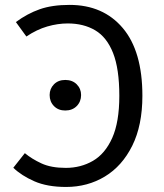

<svg xmlns="http://www.w3.org/2000/svg" viewBox="-20 -737 655 769"><path d="M258.5 -717.4Q393.3 -717.4 471.8 -624.6Q550.3 -531.8 550.3 -353.3Q550.3 -234.9 509.7 -153.3Q469.2 -71.8 400 -30Q330.8 11.8 244.6 11.8Q169.2 11.8 117.4 -11Q65.6 -33.8 33.3 -65.1L79.5 -123.6Q107.2 -100.5 145.9 -82.6Q184.6 -64.6 243.6 -64.6Q303.6 -64.6 352.3 -92.8Q401 -121 429.5 -184.6Q457.9 -248.2 457.9 -353.3Q457.9 -461.5 432.8 -524.9Q407.7 -588.2 361.3 -615.6Q314.9 -643.1 251.3 -643.1Q211.3 -643.1 169.5 -631Q127.7 -619 85.6 -590.8L43.6 -648.7Q89.7 -682.6 139.2 -700Q188.7 -717.4 258.5 -717.4ZM241.3 -416.8Q269.7 -416.8 287.3 -399.3Q304.8 -381.7 304.8 -356.4Q304.8 -330 287.3 -312.2Q269.7 -294.4 241.3 -294.4Q213.4 -294.4 196.1 -312.2Q178.8 -330 178.8 -356.4Q178.8 -381.7 196.1 -399.3Q213.4 -416.8 241.3 -416.8Z"/></svg>

Font: FiraCode Nerd Font Mono
Style: Regular
Weight: 400
Monospace: yes
Designer: Carrois Corporate, Edenspiekermann AG, Nikita Prokopov
Foundry: Carrois Corporate, Edenspiekermann AG, Nikita Prokopov
Version: Version 6.002;Nerd Fonts 3.4.0